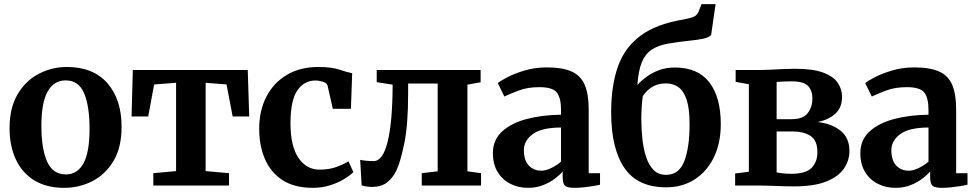

<svg xmlns="http://www.w3.org/2000/svg" viewBox="-20 -892 4692 923"><path d="M26 -276.5Q26 -374 64.8 -439.2Q103.5 -504.5 166.5 -537.2Q229.5 -570 301.5 -570Q428.5 -570 496.5 -491.8Q564.5 -413.5 564.5 -282.5Q564.5 -183 525.5 -118Q486.5 -53 423.8 -21Q361 11 288.5 11Q204 11 145.5 -24.5Q87 -60 56.5 -124.8Q26 -189.5 26 -276.5ZM297 -53.5Q352 -53.5 381.2 -106.8Q410.5 -160 410.5 -272Q410.5 -381.5 384.5 -443.5Q358.5 -505.5 295.5 -505.5Q239.5 -505.5 209.2 -452.5Q179 -399.5 179 -287Q179 -177 206.5 -115.2Q234 -53.5 297 -53.5Z M717 0V-59.5L826.5 -69.5V-494L721 -486L692.5 -332H612.5L618.5 -555.5H1171L1178 -332H1098.5L1069 -486L968.5 -494V-69.5L1081 -59.5V0Z M1226 -273Q1226 -360 1260.5 -427Q1295 -494 1358.8 -532Q1422.5 -570 1510.5 -570Q1573 -570 1611.5 -557.2Q1650 -544.5 1673 -540L1667 -369H1580L1555 -479Q1552.5 -492.5 1533 -498.8Q1513.5 -505 1496 -505Q1443 -505 1410 -458.2Q1377 -411.5 1376.5 -303Q1376 -189.5 1414.8 -133Q1453.5 -76.5 1515.5 -76.5Q1562 -76.5 1597 -89.2Q1632 -102 1655.5 -116.5L1678.5 -64.5Q1664.5 -50 1636 -32.2Q1607.5 -14.5 1568.5 -1.8Q1529.5 11 1484 11Q1395 11 1338 -26.2Q1281 -63.5 1253.5 -127.8Q1226 -192 1226 -273Z M1767.5 6.5Q1752 6.5 1739.5 4.2Q1727 2 1718.5 -1L1711.5 -123.5Q1722 -121 1740.8 -119.2Q1759.5 -117.5 1776 -117.5Q1821 -117.5 1844 -212.8Q1867 -308 1867.5 -485L1791 -497V-555.5H2290.5V-496.5L2227 -485V-68.5L2292.5 -59.5V0H2007.5V-59.5L2084 -68.5V-490.5H1942V-442Q1942 -292 1923.5 -202.5Q1905 -113 1885.5 -72Q1869.5 -38.5 1842 -16Q1814.5 6.5 1767.5 6.5Z M2349.5 -156Q2349.5 -219.5 2393.8 -260Q2438 -300.5 2512.2 -320Q2586.5 -339.5 2677 -340.5V-363.5Q2677 -421 2657 -447Q2637 -473 2572.5 -473Q2515 -473 2471.8 -456.2Q2428.5 -439.5 2404.5 -428L2373 -492.5Q2384.5 -502.5 2418.8 -520.5Q2453 -538.5 2502.2 -553.2Q2551.5 -568 2608.5 -568Q2685 -568 2729 -547.8Q2773 -527.5 2791.5 -483Q2810 -438.5 2810 -366V-59.5H2864.5V-4Q2853 -1 2831.5 2.5Q2810 6 2786 8.5Q2762 11 2742 11Q2708 11 2696.5 1Q2685 -9 2685 -40.5V-67.5Q2672.5 -52.5 2649 -34.2Q2625.5 -16 2592.2 -2.5Q2559 11 2518 11Q2472.5 11 2434.2 -8Q2396 -27 2372.8 -64.2Q2349.5 -101.5 2349.5 -156ZM2582.5 -71.5Q2604 -71.5 2630.8 -84.5Q2657.5 -97.5 2677 -115V-279Q2582.5 -278.5 2540.5 -246.8Q2498.5 -215 2498.5 -170.5Q2498.5 -121.5 2521.8 -96.5Q2545 -71.5 2582.5 -71.5Z M3182.5 8.5Q3045 8.5 2981.5 -85Q2918 -178.5 2918 -352Q2918 -481 2950.8 -572.8Q2983.5 -664.5 3059.8 -720.8Q3136 -777 3266.5 -798.5Q3297 -804 3314 -811Q3331 -818 3337.5 -834.5L3352.5 -872H3420L3398.5 -723Q3384.5 -710.5 3357.2 -705.2Q3330 -700 3300 -697Q3236 -690.5 3189.8 -682Q3143.5 -673.5 3112.8 -653.2Q3082 -633 3065.5 -593Q3049 -553 3044 -483.5Q3060.5 -502.5 3086.8 -522Q3113 -541.5 3147.8 -554.5Q3182.5 -567.5 3224 -567.5Q3334 -567.5 3389.5 -496.8Q3445 -426 3445 -295Q3445 -204 3411.8 -135.8Q3378.5 -67.5 3319.5 -29.5Q3260.5 8.5 3182.5 8.5ZM3182 -51.5Q3244.5 -51.5 3269.8 -117.8Q3295 -184 3295 -295Q3295 -370 3280.8 -412.8Q3266.5 -455.5 3241 -473.2Q3215.5 -491 3181.5 -491Q3150 -491 3127.5 -480.2Q3105 -469.5 3090.8 -455Q3076.5 -440.5 3070 -429.5Q3066.5 -406 3064.8 -376.8Q3063 -347.5 3063 -321Q3063 -273 3068 -225.2Q3073 -177.5 3085.8 -138.2Q3098.5 -99 3121.8 -75.2Q3145 -51.5 3182 -51.5Z M3797 4Q3757 4 3709.8 2Q3662.5 0 3633 0H3514V-58L3580 -66.5V-487L3516.5 -498.5V-555.5H3638.5Q3656 -555.5 3684.5 -557Q3713 -558.5 3744.2 -560Q3775.5 -561.5 3800.5 -561.5Q3888.5 -561.5 3938 -542.8Q3987.5 -524 4007.8 -493.2Q4028 -462.5 4028 -426.5Q4028 -374.5 3995.5 -345.2Q3963 -316 3911 -305.5Q3979.5 -297.5 4021.5 -263Q4063.5 -228.5 4063.5 -166.5Q4063.5 -121 4037.5 -82.2Q4011.5 -43.5 3953 -19.8Q3894.5 4 3797 4ZM3713.5 -319H3784.5Q3841.5 -319 3863.5 -349Q3885.5 -379 3885.5 -418.5Q3885.5 -456 3864.8 -478.5Q3844 -501 3784.5 -501Q3748 -501 3713.5 -498ZM3783 -56.5Q3854 -56.5 3881.8 -85.2Q3909.5 -114 3909.5 -160.5Q3909.5 -216.5 3876.8 -238.2Q3844 -260 3791.5 -260H3713.5V-63.5Q3723 -61 3742.5 -58.8Q3762 -56.5 3783 -56.5Z M4116 -156Q4116 -219.5 4160.2 -260Q4204.5 -300.5 4278.8 -320Q4353 -339.5 4443.5 -340.5V-363.5Q4443.5 -421 4423.5 -447Q4403.5 -473 4339 -473Q4281.5 -473 4238.2 -456.2Q4195 -439.5 4171 -428L4139.5 -492.5Q4151 -502.5 4185.2 -520.5Q4219.5 -538.5 4268.8 -553.2Q4318 -568 4375 -568Q4451.5 -568 4495.5 -547.8Q4539.5 -527.5 4558 -483Q4576.5 -438.5 4576.5 -366V-59.5H4631V-4Q4619.5 -1 4598 2.5Q4576.5 6 4552.5 8.5Q4528.5 11 4508.5 11Q4474.5 11 4463 1Q4451.5 -9 4451.5 -40.5V-67.5Q4439 -52.5 4415.5 -34.2Q4392 -16 4358.8 -2.5Q4325.5 11 4284.5 11Q4239 11 4200.8 -8Q4162.5 -27 4139.2 -64.2Q4116 -101.5 4116 -156ZM4349 -71.5Q4370.5 -71.5 4397.2 -84.5Q4424 -97.5 4443.5 -115V-279Q4349 -278.5 4307 -246.8Q4265 -215 4265 -170.5Q4265 -121.5 4288.2 -96.5Q4311.5 -71.5 4349 -71.5Z"/></svg>

Font: Merriweather
Style: Bold
Weight: 700
Designer: Eben Sorkin
Foundry: Eben Sorkin
Version: Version 2.100; ttfautohint (v1.7.19-72a1) -l 8 -r 50 -G 200 